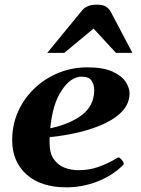

<svg xmlns="http://www.w3.org/2000/svg" viewBox="-20 -781 597 815"><path d="M529.8 -385.3Q529.8 -344.2 502.4 -312.7Q475.1 -281.2 427.5 -258.3Q379.9 -235.4 319.1 -220.5Q258.3 -205.6 190.9 -198.7Q190.4 -193.4 190.4 -187.5Q190.4 -181.6 190.4 -175.8Q190.4 -130.4 208.7 -104.7Q227.1 -79.1 255.1 -68.8Q283.2 -58.6 312 -58.6Q357.9 -58.6 396.5 -72Q435.1 -85.4 476.6 -109.9Q478.5 -110.8 480.2 -111.8Q481.9 -112.8 483.9 -112.8Q487.8 -112.8 496.3 -103Q504.9 -93.3 504.9 -87.4Q504.9 -86.9 505.1 -86.4Q505.4 -85.9 505.4 -85.4Q505.4 -83.5 504.4 -82.3Q503.4 -81.1 502.4 -80.1Q455.6 -34.2 392.3 -10Q329.1 14.2 262.2 14.2Q153.3 14.2 92.5 -40.5Q31.7 -95.2 31.7 -186Q31.7 -252 57.1 -308.1Q82.5 -364.3 126.7 -406.2Q170.9 -448.2 228.5 -471.7Q286.1 -495.1 350.6 -495.1Q418 -495.1 457.3 -477.3Q496.6 -459.5 513.2 -433.8Q529.8 -408.2 529.8 -385.3ZM326.2 -455.6Q281.2 -455.6 242.2 -397.9Q203.1 -340.3 193.4 -236.3Q278.8 -254.9 329.3 -294.2Q379.9 -333.5 379.9 -398.4Q379.9 -421.4 368.7 -438.5Q357.4 -455.6 326.2 -455.6ZM180.7 -556.6 328.1 -736.3Q336.9 -747.6 352.1 -754.4Q367.2 -761.2 392.1 -761.2Q417.5 -761.2 430.4 -752.4Q443.4 -743.7 449.7 -731.9L542 -556.6H472.2L377 -659.7L252.9 -556.6Z"/></svg>

Font: Gelasio
Style: Italic
Weight: 400
Italic angle: -8.5°
Designer: Eben Sorkin
Foundry: Eben Sorkin
Version: Version 1.008